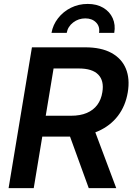

<svg xmlns="http://www.w3.org/2000/svg" viewBox="-20 -972 689 992"><path d="M24.4 0 145 -727.5H420.4Q502.9 -727.5 555.9 -698.5Q608.9 -669.4 630.4 -617.2Q651.9 -564.9 640.1 -494.6Q628.4 -424.8 589.4 -373.5Q550.3 -322.3 487.1 -294.2Q423.8 -266.1 340.3 -266.1H144.5L162.6 -374H347.2Q394.5 -374 428.5 -388.4Q462.4 -402.8 482.7 -430.2Q502.9 -457.5 508.8 -495.6Q518.6 -554.7 487.8 -586.4Q457 -618.2 387.2 -618.2H256.8L154.3 0ZM438.5 0 318.8 -329.6H457L580.6 0ZM433.1 -951.7Q480 -951.7 513.4 -931.9Q546.9 -912.1 562.3 -877.9Q577.6 -843.8 570.3 -802.2H491.7Q497.1 -835 476.3 -856Q455.6 -877 420.9 -877Q385.7 -877 358.2 -856Q330.6 -835 324.7 -802.2H246.1Q253.4 -843.8 280 -877.9Q306.6 -912.1 346.4 -931.9Q386.2 -951.7 433.1 -951.7Z"/></svg>

Font: Inter 20pt SemiBold
Style: Italic
Weight: 600
Italic angle: -9.3988°
Version: Version 4.001;git-66647c0bb